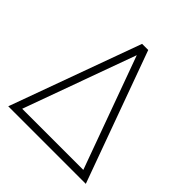

<svg xmlns="http://www.w3.org/2000/svg" viewBox="-194 -858 996 996"><g transform="rotate(45 304.5 -360.0)"><path d="M55 0V-42H554V0ZM282 -720H327L589 0H544L304 -659L65 0H20Z"/></g></svg>

Font: Vela Sans GX ExtLt
Style: Regular
Weight: 200
Designer: Principal design: Mikhail Sharanda - project Manrope.
Design modification: Ravid Balaliev
Foundry: Mikhail Sharanda
Version: Version 1.001